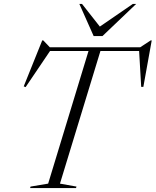

<svg xmlns="http://www.w3.org/2000/svg" viewBox="-20 -955 790 975"><path d="M368.5 -7.5 366 0H133L135 -7.5L224.5 -22.5L429.5 -696H234L110 -512.5L100.5 -516.5L194.5 -750H199.5L233 -715H692L745.5 -750H750.5L708 -514H697L686.5 -696H490L284.5 -22.5ZM671.5 -935 500.5 -772H455.5L383 -935H396.5L487 -820L654.5 -935Z"/></svg>

Font: Newsreader Display Light
Style: Italic
Weight: 300
Italic angle: -17°
Designer: Hugues Gentile
Foundry: Production Type
Version: Version 1.001